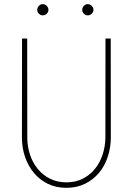

<svg xmlns="http://www.w3.org/2000/svg" viewBox="-20 -897 640 927"><path d="M514.6 -710.9 515.1 -229Q514.2 -181.6 499.8 -138.4Q485.4 -95.2 457.8 -62.3Q430.2 -29.3 390.6 -9.8Q351.1 9.8 300.8 9.8Q250 9.8 210.4 -9.8Q170.9 -29.3 143.6 -62.3Q116.2 -95.2 101.3 -138.4Q86.4 -181.6 85.9 -229L86.4 -710.9H111.3L111.8 -229Q112.3 -187.5 125.2 -149.2Q138.2 -110.8 162.4 -81.3Q186.5 -51.8 221.4 -34.2Q256.3 -16.6 300.8 -16.6Q345.2 -16.6 379.9 -34.4Q414.6 -52.2 438.5 -81.8Q462.4 -111.3 475.1 -149.7Q487.8 -188 488.8 -229L489.3 -710.9ZM159.7 -849.6Q159.7 -860.4 167.7 -868.7Q175.8 -877 186.5 -877Q197.3 -877 205.6 -868.7Q213.9 -860.4 213.9 -849.6Q213.9 -838.9 205.6 -830.8Q197.3 -822.8 186.5 -822.8Q175.8 -822.8 167.7 -830.8Q159.7 -838.9 159.7 -849.6ZM377 -849.6Q377 -860.4 385 -868.7Q393.1 -877 403.8 -877Q414.6 -877 422.9 -868.7Q431.2 -860.4 431.2 -849.6Q431.2 -838.9 422.9 -830.8Q414.6 -822.8 403.8 -822.8Q393.1 -822.8 385 -830.8Q377 -838.9 377 -849.6Z"/></svg>

Font: Roboto Mono Thin
Style: Regular
Weight: 250
Designer: Google
Version: Version 2.000985; 2015; ttfautohint (v1.3)